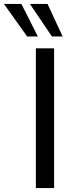

<svg xmlns="http://www.w3.org/2000/svg" viewBox="-94 -949 379 969"><path d="M87 0V-705H179V0ZM168 -765 57 -929H146L222 -765ZM43 -765 -74 -929H14L97 -765Z"/></svg>

Font: Nunito Sans 10pt SemiCondensed Medium
Style: Regular
Weight: 500
Width: 4
Designer: Vernon Adams
Foundry: Vernon Adams
Version: Version 3.101;gftools[0.9.27]